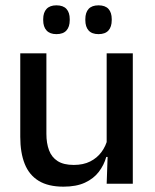

<svg xmlns="http://www.w3.org/2000/svg" viewBox="-20 -689 580 720"><path d="M154 -489V-187Q154 -152 163.8 -125.8Q173.5 -99.5 196 -85Q218.5 -70.5 256.5 -70.5Q292.5 -70.5 318.2 -83.5Q344 -96.5 360.5 -118.8Q377 -141 383.5 -168.5L399.5 -100.5H378.5Q370 -70 350.5 -44.5Q331 -19 298.5 -4Q266 11 218 11Q161 11 125.2 -10.8Q89.5 -32.5 72.8 -74.2Q56 -116 56 -176V-489ZM478 -489V0H380L384 -114.5L380 -120.5V-489ZM191.5 -561Q167 -561 154.5 -574.8Q142 -588.5 142 -613.5V-617Q142 -642 154.5 -655.5Q167 -669 191.5 -669Q217 -669 229.2 -655.5Q241.5 -642 241.5 -617V-613.5Q241.5 -588.5 229.2 -574.8Q217 -561 191.5 -561ZM349.5 -561Q324.5 -561 312.2 -574.8Q300 -588.5 300 -613.5V-617Q300 -642 312.2 -655.5Q324.5 -669 349.5 -669Q374.5 -669 386.8 -655.5Q399 -642 399 -617V-613.5Q399 -588.5 386.8 -574.8Q374.5 -561 349.5 -561Z"/></svg>

Font: Anek Odia Medium
Style: Regular
Weight: 500
Designer: Yesha Goshar & Mahesh Sahu (Odia), Yesha Goshar (Latin)
Foundry: Ek Type
Version: Version 1.003